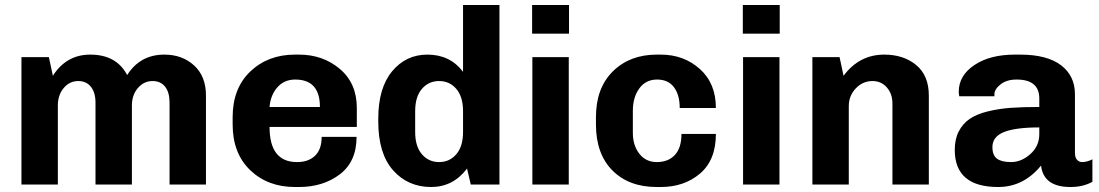

<svg xmlns="http://www.w3.org/2000/svg" viewBox="-20 -740 4407 770"><path d="M342 -521Q447 -521 490 -439Q542 -521 639 -521Q711 -521 758.5 -477.5Q806 -434 806 -357V0H660V-328Q660 -370 642 -392.5Q624 -415 592 -415Q557 -415 533 -387Q509 -359 509 -317V0H363V-328Q363 -369 344.5 -392Q326 -415 294 -415Q259 -415 235.5 -387Q212 -359 212 -317V0H66V-511H176L192 -436Q246 -521 342 -521Z M1179 -521Q1275 -521 1343 -463.5Q1411 -406 1411 -307V-231H1061Q1061 -90 1171 -90Q1217 -90 1243.5 -115.5Q1270 -141 1270 -191H1410Q1410 -92 1343 -41Q1276 10 1179 10H1163Q1054 10 983.5 -57.5Q913 -125 913 -241V-270Q913 -386 984 -453.5Q1055 -521 1163 -521ZM1164 -421Q1120 -421 1092.5 -390Q1065 -359 1061 -311H1263Q1263 -421 1164 -421Z M1694 -521Q1785 -521 1837 -452V-720H1983V0H1868L1853 -64Q1797 10 1709 10Q1616 10 1556.5 -57Q1497 -124 1497 -253V-264Q1497 -387 1552.5 -454Q1608 -521 1694 -521ZM1645 -294V-211Q1645 -153 1672 -121.5Q1699 -90 1741 -90Q1783 -90 1810 -121.5Q1837 -153 1837 -211V-294Q1837 -352 1810 -383.5Q1783 -415 1741 -415Q1699 -415 1672 -383.5Q1645 -352 1645 -294Z M2262 -720V-605H2114V-720ZM2115 -511H2261V0H2115Z M2630 -521Q2722 -521 2786.5 -463.5Q2851 -406 2851 -307H2706Q2706 -359 2683 -390Q2660 -421 2615 -421Q2570 -421 2544 -385.5Q2518 -350 2518 -296V-207Q2518 -157 2544 -123.5Q2570 -90 2614 -90Q2660 -90 2686.5 -118.5Q2713 -147 2713 -203H2851Q2851 -98 2787.5 -44Q2724 10 2630 10H2614Q2502 10 2436 -56.5Q2370 -123 2370 -241V-270Q2370 -387 2438 -454Q2506 -521 2614 -521Z M3107 -720V-605H2959V-720ZM2960 -511H3106V0H2960Z M3526 -521Q3604 -521 3654.5 -479Q3705 -437 3705 -357V0H3559V-325Q3559 -364 3536.5 -389.5Q3514 -415 3479 -415Q3440 -415 3412 -385.5Q3384 -356 3384 -314V0H3238V-511H3347L3363 -436Q3426 -521 3526 -521Z M4071 -521Q4179 -521 4235 -478.5Q4291 -436 4291 -362V-126Q4291 -108 4299.5 -99Q4308 -90 4320 -90Q4339 -90 4361 -101V-11Q4324 10 4273 10Q4165 10 4155 -76Q4085 10 3983 10Q3809 10 3809 -139Q3809 -182 3825 -213Q3841 -244 3868.5 -263Q3896 -282 3940.5 -293Q3985 -304 4033 -307.5Q4081 -311 4148 -311V-345Q4148 -421 4057 -421Q4017 -421 3992.5 -401.5Q3968 -382 3968 -362V-354H3827Q3825 -366 3825 -372Q3825 -437 3887.5 -479Q3950 -521 4050 -521ZM4148 -229Q4053 -229 4006.5 -210.5Q3960 -192 3960 -150Q3960 -117 3978.5 -103.5Q3997 -90 4035 -90Q4076 -90 4112 -122Q4148 -154 4148 -202Z"/></svg>

Font: Chivo
Style: Bold
Weight: 700
Designer: Hector Gatti
Foundry: Omnibus-Type
Version: Version 1.007;PS 001.007;hotconv 1.0.88;makeotf.lib2.5.64775